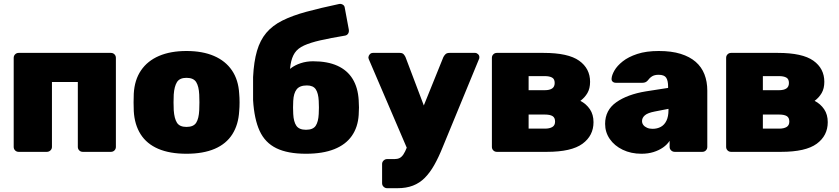

<svg xmlns="http://www.w3.org/2000/svg" viewBox="-20 -798 4409 1009"><path d="M78 0Q67 0 59.5 -7.5Q52 -15 52 -26V-494Q52 -505 59.5 -512.5Q67 -520 78 -520H563Q574 -520 581.5 -512.5Q589 -505 589 -494V-26Q589 -15 581.5 -7.5Q574 0 563 0H415Q404 0 396.5 -7.5Q389 -15 389 -26V-367H253V-26Q253 -15 245 -7.5Q237 0 226 0Z M960 10Q872 10 811.5 -16Q751 -42 719 -92.5Q687 -143 683 -214Q682 -235 682 -260Q682 -285 683 -306Q687 -378 721 -428Q755 -478 815.5 -504Q876 -530 960 -530Q1044 -530 1104.5 -504Q1165 -478 1199 -428Q1233 -378 1237 -306Q1239 -285 1239 -260Q1239 -235 1237 -214Q1233 -143 1201 -92.5Q1169 -42 1108.5 -16Q1048 10 960 10ZM960 -131Q997 -131 1011 -153Q1025 -175 1027 -219Q1028 -234 1028 -260Q1028 -286 1027 -301Q1025 -344 1011 -366.5Q997 -389 960 -389Q924 -389 910 -366.5Q896 -344 893 -301Q892 -286 892 -260Q892 -234 893 -219Q896 -175 910 -153Q924 -131 960 -131Z M1588 10Q1492 10 1432.5 -19Q1373 -48 1344.5 -110Q1316 -172 1310 -272Q1310 -301 1310 -333Q1310 -365 1310 -393Q1314 -474 1330.5 -530.5Q1347 -587 1379.5 -625.5Q1412 -664 1464 -690Q1516 -716 1589.5 -736Q1663 -756 1762 -777Q1772 -779 1781.5 -773.5Q1791 -768 1792 -756L1813 -643Q1815 -630 1809.5 -621.5Q1804 -613 1794 -611Q1716 -598 1663.5 -586Q1611 -574 1578 -559Q1545 -544 1529 -520Q1513 -496 1507 -458.5Q1501 -421 1502 -365L1477 -401Q1486 -422 1508 -439Q1530 -456 1560.5 -466Q1591 -476 1625 -476Q1701 -476 1753 -452.5Q1805 -429 1833 -383.5Q1861 -338 1865 -272Q1868 -233 1865 -194Q1861 -130 1829 -84Q1797 -38 1736.5 -14Q1676 10 1588 10ZM1588 -116Q1625 -116 1639 -137Q1653 -158 1655 -199Q1656 -212 1656 -233Q1656 -254 1655 -268Q1653 -308 1639.5 -328.5Q1626 -349 1593 -349Q1555 -349 1539 -328.5Q1523 -308 1521 -268Q1520 -254 1520 -233Q1520 -212 1521 -199Q1523 -158 1537.5 -137Q1552 -116 1588 -116Z M2014 191Q2004 191 1996 183.5Q1988 176 1988 165V64Q1988 53 1996 45.5Q2004 38 2014 38H2053Q2069 38 2080 32.5Q2091 27 2100 13.5Q2109 0 2118 -23L2310 -498Q2314 -506 2321 -513Q2328 -520 2342 -520H2477Q2485 -520 2492 -513.5Q2499 -507 2499 -499Q2499 -497 2499 -494Q2499 -491 2497 -487L2307 -26Q2285 29 2262 69.5Q2239 110 2212 137Q2185 164 2150 177.5Q2115 191 2069 191ZM2123 -9 1918 -487Q1916 -493 1916 -497Q1917 -506 1923.5 -513Q1930 -520 1940 -520H2081Q2095 -520 2101.5 -512.5Q2108 -505 2111 -498L2245 -144Z M2591 0Q2580 0 2572.5 -7.5Q2565 -15 2565 -26V-494Q2565 -505 2572.5 -512.5Q2580 -520 2591 -520H2837Q2966 -520 3023.5 -479Q3081 -438 3081 -368Q3081 -333 3067 -309Q3053 -285 3030 -268Q3061 -252 3080 -224Q3099 -196 3099 -156Q3099 -85 3041 -42.5Q2983 0 2854 0ZM2758 -122H2844Q2868 -122 2882.5 -130.5Q2897 -139 2897 -159Q2897 -180 2883.5 -188Q2870 -196 2844 -196H2758ZM2758 -324H2843Q2868 -324 2881.5 -333Q2895 -342 2895 -362Q2895 -383 2881 -390.5Q2867 -398 2843 -398H2758Z M3351 10Q3296 10 3252.5 -11Q3209 -32 3184.5 -67.5Q3160 -103 3160 -147Q3160 -219 3218.5 -260.5Q3277 -302 3375 -318L3491 -336V-343Q3491 -374 3481 -389.5Q3471 -405 3441 -405Q3420 -405 3407 -397Q3394 -389 3383 -374Q3373 -363 3357 -363H3216Q3206 -363 3199.5 -369Q3193 -375 3194 -385Q3195 -403 3209 -427.5Q3223 -452 3252.5 -475.5Q3282 -499 3329 -514.5Q3376 -530 3442 -530Q3509 -530 3557 -515Q3605 -500 3636 -473Q3667 -446 3682 -407.5Q3697 -369 3697 -322V-26Q3697 -15 3689.5 -7.5Q3682 0 3671 0H3526Q3515 0 3507 -7.5Q3499 -15 3499 -26V-58Q3486 -38 3464.5 -23Q3443 -8 3414.5 1Q3386 10 3351 10ZM3409 -121Q3434 -121 3453 -131.5Q3472 -142 3482.5 -164Q3493 -186 3493 -219V-226L3421 -212Q3384 -205 3369 -192Q3354 -179 3354 -162Q3354 -150 3361 -141Q3368 -132 3380.5 -126.5Q3393 -121 3409 -121Z M3822 0Q3811 0 3803.5 -7.5Q3796 -15 3796 -26V-494Q3796 -505 3803.5 -512.5Q3811 -520 3822 -520H4068Q4197 -520 4254.5 -479Q4312 -438 4312 -368Q4312 -333 4298 -309Q4284 -285 4261 -268Q4292 -252 4311 -224Q4330 -196 4330 -156Q4330 -85 4272 -42.5Q4214 0 4085 0ZM3989 -122H4075Q4099 -122 4113.5 -130.5Q4128 -139 4128 -159Q4128 -180 4114.5 -188Q4101 -196 4075 -196H3989ZM3989 -324H4074Q4099 -324 4112.5 -333Q4126 -342 4126 -362Q4126 -383 4112 -390.5Q4098 -398 4074 -398H3989Z"/></svg>

Font: Rubik ExtraBold
Style: Regular
Weight: 800
Designer: Hubert and Fischer
Foundry: Hubert and Fischer
Version: Version 2.300;gftools[0.9.30]